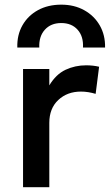

<svg xmlns="http://www.w3.org/2000/svg" viewBox="-20 -784 460 804"><path d="M76.5 0V-495H186.5V-426.5Q214.5 -473 254.5 -491.8Q294.5 -510.5 340.5 -510.5Q355.5 -510.5 369 -509Q382.5 -507.5 395 -504.5L380.5 -391Q365.5 -395.5 350 -398Q334.5 -400.5 319 -400.5Q261.5 -400.5 224 -365.2Q186.5 -330 186.5 -269.5V0ZM52.5 -585Q51 -637.5 74 -678Q97 -718.5 139 -741.5Q181 -764.5 236.5 -764.5Q291 -764.5 332.8 -741.2Q374.5 -718 397.8 -677.5Q421 -637 420 -585H327.5Q330 -631.5 305 -659.5Q280 -687.5 236.5 -687.5Q193 -687.5 167.8 -659.5Q142.5 -631.5 144.5 -585Z"/></svg>

Font: Geologica Roman
Style: Regular
Weight: 400
Designer: Sindre Bremnes, Frode Helland
Foundry: Monokrom Skriftforlag AS
Version: Version 1.010;gftools[0.9.28]